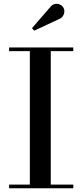

<svg xmlns="http://www.w3.org/2000/svg" viewBox="-20 -1003 439 1023"><path d="M28.5 0V-19.5H139V-730.5H28.5V-750H370.5V-730.5H250.5V-19.5H370.5V0ZM162 -839.5 150.5 -853 247.5 -965Q258.5 -979 272.5 -981.8Q286.5 -984.5 298.8 -979Q311 -973.5 317 -963.5Q323.5 -953.5 322.8 -940.5Q322 -927.5 314.8 -917Q307.5 -906.5 295 -901.5Z"/></svg>

Font: Bodoni Moda 11pt Medium
Style: Regular
Weight: 500
Designer: Owen Earl
Foundry: indestructible type
Version: Version 2.004